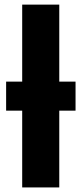

<svg xmlns="http://www.w3.org/2000/svg" viewBox="-20 -820 356 840"><path d="M6.8 -335.9V-462.9H77.1V-799.8H239.3V-462.9H310.5V-335.9H239.3V0H77.1V-335.9Z"/></svg>

Font: Gothic A1 Black
Style: Regular
Weight: 900
Version: Version 2.50